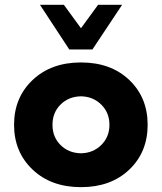

<svg xmlns="http://www.w3.org/2000/svg" viewBox="-20 -770 675 800"><path d="M268.6 -564 146.5 -750H246.1L317.4 -652.3L388.7 -750H488.8L365.2 -564ZM518.6 -63.2Q441.9 9.8 317.4 9.8Q192.9 9.8 115.7 -63.5Q38.6 -136.7 38.6 -250Q38.6 -363.3 115.7 -436.5Q192.9 -509.8 317.4 -509.8Q441.9 -509.8 518.6 -436.8Q595.2 -363.8 595.2 -250Q595.2 -136.2 518.6 -63.2ZM317.4 -131.3Q368.2 -132.3 402.1 -166Q436 -199.7 436 -250Q436 -300.3 402.1 -334Q368.2 -367.7 317.4 -368.7Q265.6 -367.7 232.2 -334.2Q198.7 -300.8 198.7 -250Q198.7 -199.2 232.2 -165.8Q265.6 -132.3 317.4 -131.3Z"/></svg>

Font: Now Alt
Style: Bold
Weight: 700
Designer: Alfredo Marco Pradil
Foundry: Alfredo Marco Pradil
Version: Version 1.002;PS 001.002;hotconv 1.0.88;makeotf.lib2.5.64775